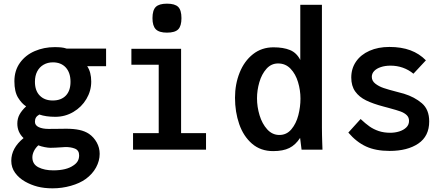

<svg xmlns="http://www.w3.org/2000/svg" viewBox="-20 -816 2440 1047"><path d="M558.5 -551V-455H455.5Q477.5 -422.5 477.5 -371Q477.5 -320.5 451.2 -276.2Q425 -232 380 -205.5Q335 -179 281.5 -179Q230.5 -179 194.5 -191.5Q181.5 -184 176 -174.8Q170.5 -165.5 170.5 -152Q170.5 -132.5 191.2 -122.8Q212 -113 245.5 -113L303 -113.5Q318 -114 340.5 -114Q382 -114 412.5 -107.5Q443 -101 465.5 -86Q491.5 -68 507.5 -39.2Q523.5 -10.5 523.5 23Q523.5 61 503.8 97.2Q484 133.5 447.5 160Q415 183.5 366.5 197.2Q318 211 266.5 211Q220.5 211 184.2 201.5Q148 192 116.5 174Q83 155 62.2 126.2Q41.5 97.5 41.5 61Q41.5 -8.5 108.5 -63Q74.5 -95 74.5 -142Q74.5 -169.5 86.5 -191.5Q98.5 -213.5 122.5 -236Q98.5 -251 78.5 -283.5Q58.5 -316 58.5 -373Q58.5 -431.5 89 -473.8Q119.5 -516 169.8 -537.5Q220 -559 277.5 -559Q297 -559 313 -557.5Q329 -556 343.5 -551ZM364.5 -370Q364.5 -419.5 338.8 -447.8Q313 -476 268.5 -476Q240 -476 217.8 -463.2Q195.5 -450.5 183 -426.8Q170.5 -403 170.5 -370Q170.5 -321.5 196.8 -294.8Q223 -268 267.5 -268Q313 -268 338.8 -294.5Q364.5 -321 364.5 -370ZM189 -23.5Q173.5 -9.5 165 8Q156.5 25.5 156.5 42Q156.5 79.5 189.5 96.2Q222.5 113 270.5 113Q342.5 113 380.5 86Q396.5 75.5 404 62.2Q411.5 49 411.5 31Q411.5 3.5 388 -5.8Q364.5 -15 333.5 -14L319.5 -13Q276.5 -10 254.5 -10Q242.5 -10 223.2 -13.8Q204 -17.5 189 -23.5Z M811.5 -717Q811.5 -760.5 829.5 -778.2Q847.5 -796 890.5 -796Q934 -796 951.8 -778.2Q969.5 -760.5 969.5 -717Q969.5 -674 951.8 -656Q934 -638 890.5 -638Q848 -638 829.8 -656.2Q811.5 -674.5 811.5 -717ZM967.5 -550V-90H1103.5V0H705.5V-90H845.5V-463H696.5V-550Z M1261.5 -283Q1261.5 -357 1286.8 -420Q1312 -483 1359.5 -520.5Q1407 -558 1471.5 -558Q1525 -558 1561.2 -543.2Q1597.5 -528.5 1617.5 -489V-790H1735.5V-120Q1735.5 -102.5 1736 -79.2Q1736.5 -56 1737 -43.5L1738.5 0H1624.5L1616.5 -64Q1591.5 -25.5 1557.5 -8.8Q1523.5 8 1469.5 8Q1401 8 1354.2 -32.5Q1307.5 -73 1284.5 -139.2Q1261.5 -205.5 1261.5 -283ZM1618.5 -278Q1618.5 -324 1605.2 -368.2Q1592 -412.5 1564.5 -441.2Q1537 -470 1496.5 -470Q1459 -470 1433 -440.8Q1407 -411.5 1394.2 -367.5Q1381.5 -323.5 1381.5 -280Q1381.5 -233.5 1395.5 -187.2Q1409.5 -141 1437.2 -110.5Q1465 -80 1503.5 -80Q1543 -80 1569 -111Q1595 -142 1606.8 -187.5Q1618.5 -233 1618.5 -278Z M1879.5 -93 1946.5 -167Q1973 -142 1995 -126.5Q2017 -111 2045 -101.5Q2073 -92 2108.5 -92Q2133.5 -92 2157 -99.2Q2180.5 -106.5 2195.5 -121Q2210.5 -135.5 2210.5 -157Q2210.5 -176 2197.8 -188.2Q2185 -200.5 2164.5 -208Q2144 -215.5 2103 -226.5L2071.5 -235Q2014.5 -250 1976.5 -268.5Q1938.5 -287 1917 -317.2Q1895.5 -347.5 1895.5 -393Q1895.5 -442.5 1921.5 -480.2Q1947.5 -518 1994.8 -539Q2042 -560 2103.5 -560Q2168.5 -560 2217.8 -541.8Q2267 -523.5 2302.5 -487L2234.5 -414Q2208.5 -435.5 2176.8 -446.8Q2145 -458 2109.5 -458Q2080 -458 2056.8 -450.2Q2033.5 -442.5 2020.5 -428.8Q2007.5 -415 2007.5 -397Q2007.5 -375 2026.5 -360Q2045.5 -345 2072 -336Q2098.5 -327 2141.5 -316Q2154 -313 2182.5 -305Q2241 -287 2280.8 -252.8Q2320.5 -218.5 2320.5 -154Q2320.5 -73.5 2261.2 -33.2Q2202 7 2104.5 7Q2029 7 1976.2 -17.2Q1923.5 -41.5 1879.5 -93Z"/></svg>

Font: JuliaMono Latin
Style: Bold
Weight: 700
Monospace: yes
Designer: cormullion
Foundry: corm
Version: Version 0.038; ttfautohint (v1.8)